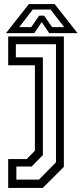

<svg xmlns="http://www.w3.org/2000/svg" viewBox="-20 -718 408 938"><path d="M20 200V59H110.5L150.5 18.5V-399H20V-540H292V97L189 200ZM60 159.5H170.5L253.5 75V-502H57.5V-438H189.5V39.5L134.5 95.5H60ZM121 -698H247L359 -556H220.5L184 -610L147.5 -556H9ZM140 -671.5 74 -585.5H132.5L171.5 -641.5H195.5L234.5 -585.5H293.5L227 -671.5Z"/></svg>

Font: Tourney Expanded
Style: Regular
Weight: 400
Width: 7
Designer: Tyler Finck
Foundry: Etcetera Type Co
Version: Version 1.010; ttfautohint (v1.8.3)